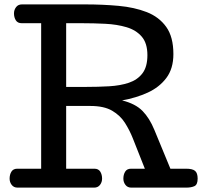

<svg xmlns="http://www.w3.org/2000/svg" viewBox="-20 -857 939 877"><path d="M60.1 0Q43 0 33.4 -12.5Q23.9 -24.9 23.9 -41Q23.9 -59.6 32.2 -73Q40.5 -86.4 59.1 -86.4H168V-751H79.1Q60.5 -751 52.2 -764.4Q43.9 -777.8 43.9 -795.9Q43.9 -812 53.5 -824.5Q63 -836.9 80.1 -836.9H369.1Q448.7 -836.9 521.2 -830.3Q593.8 -823.7 650.1 -801.8Q706.5 -779.8 739.3 -734.1Q772 -688.5 772 -609.9Q772 -543.5 739.7 -500.7Q707.5 -458 654.3 -433.8Q601.1 -409.7 537.6 -398.4Q598.6 -383.3 630.9 -350.3Q663.1 -317.4 685.1 -263.7L758.3 -86.4H830.1Q859.4 -86.4 871.1 -76.4Q882.8 -66.4 882.8 -41Q882.8 -13.7 868.2 -6.8Q853.5 0 830.6 0H579.6Q562.5 0 553 -12.5Q543.5 -24.9 543.5 -41Q543.5 -59.6 551.8 -73Q560.1 -86.4 578.6 -86.4H641.6L586.9 -224.6Q572.3 -261.7 550.8 -295.7Q529.3 -329.6 492.2 -351.3Q455.1 -373 393.1 -373H282.2V-86.4H411.1Q429.7 -86.4 438 -73Q446.3 -59.6 446.3 -41Q446.3 -24.9 436.8 -12.5Q427.2 0 410.2 0ZM282.2 -460H372.1Q427.7 -460 478.5 -462.9Q529.3 -465.8 568.6 -479Q607.9 -492.2 630.6 -522Q653.3 -551.8 653.3 -605Q653.3 -659.7 627.4 -689.7Q601.6 -719.7 558.1 -732.7Q514.6 -745.6 461.4 -748.3Q408.2 -751 354 -751H282.2Z"/></svg>

Font: Cutive
Style: Regular
Weight: 400
Version: Version 1.100; ttfautohint (v1.8.4.7-5d5b)